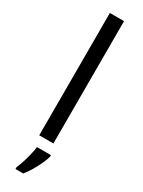

<svg xmlns="http://www.w3.org/2000/svg" viewBox="-255 -786 769 1033"><g transform="rotate(30 129.0 -269.5)"><path d="M173 0H85V-760H173ZM193 70Q189 88 176.5 115.5Q164 143 147.5 171Q131 199 113 221H65V209Q73 192 81.5 165.5Q90 139 97 110.5Q104 82 106 61H193Z"/></g></svg>

Font: Noto Sans Mayan Numerals
Style: Regular
Weight: 400
Designer: Monotype Design Team
Foundry: Monotype Imaging Inc.
Version: Version 2.001; ttfautohint (v1.8.4.7-5d5b)